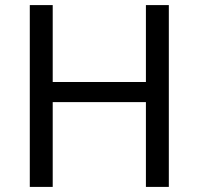

<svg xmlns="http://www.w3.org/2000/svg" viewBox="-20 -734 781 754"><path d="M643 0H553V-333H187V0H97V-714H187V-412H553V-714H643Z"/></svg>

Font: Noto Sans NKo
Style: Regular
Weight: 400
Designer: Monotype Design Team
Foundry: Monotype Imaging Inc.
Version: Version 2.003; ttfautohint (v1.8.4.7-5d5b)